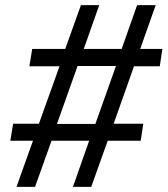

<svg xmlns="http://www.w3.org/2000/svg" viewBox="-20 -725 650 745"><path d="M44 0 108 -179H20L31 -245H131L211 -468H94L105 -535H233L294 -705H365L305 -535H452L512 -705H584L524 -535H610L600 -468H500L421 -245H536L526 -179H398L334 0H263L326 -179H180L116 0ZM201 -244H350L430 -469H281Z"/></svg>

Font: Nunito Sans 10pt Medium
Style: Italic
Weight: 500
Italic angle: -9°
Designer: Vernon Adams
Foundry: Vernon Adams
Version: Version 3.101;gftools[0.9.27]